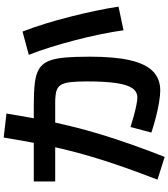

<svg xmlns="http://www.w3.org/2000/svg" viewBox="44 -905 912 1040"><g transform="rotate(-90 500.0 -385.0)"><path d="M530 27Q504 27 465 20.5Q426 14 383.5 3Q341 -8 302 -21L332 -134Q364 -124 395 -115.5Q426 -107 452 -102Q478 -97 492 -97Q523 -97 542 -124Q561 -151 570 -211.5Q579 -272 579 -370Q579 -426 575 -460Q571 -494 559.5 -512Q548 -530 525 -536Q502 -542 463 -542H37V-658H450Q522 -658 569.5 -652.5Q617 -647 645.5 -630Q674 -613 688.5 -580Q703 -547 708 -491.5Q713 -436 713 -354Q713 -222 694 -138Q675 -54 634.5 -13.5Q594 27 530 27ZM47 12Q84 -84 112.5 -165Q141 -246 163.5 -319.5Q186 -393 205 -468.5Q224 -544 241 -630Q258 -716 275 -821L405 -806Q389 -706 372 -619.5Q355 -533 335.5 -453.5Q316 -374 292 -295Q268 -216 238 -131Q208 -46 170 51ZM856 -172Q848 -231 834 -298.5Q820 -366 802 -435Q784 -504 764 -568Q744 -632 723 -685L849 -719Q871 -663 891 -598Q911 -533 928.5 -464.5Q946 -396 960.5 -328Q975 -260 984 -199Z"/></g></svg>

Font: M PLUS 1
Style: Bold
Weight: 700
Designer: Coji Morishita
Foundry: UNDERFOREST DESIGN
Version: Version 1.001